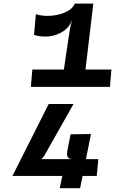

<svg xmlns="http://www.w3.org/2000/svg" viewBox="-20 -880 640 1033"><path d="M311.5 -422.5 348.5 -674.5Q352 -698 355.8 -720.8Q359.5 -743.5 368 -772L382 -860.5H482L430 -422.5ZM146 -412.5 154 -506H579.5L571.5 -412.5ZM163 -692.5 173 -803.5Q212 -791.5 256.8 -795.5Q301.5 -799.5 336.8 -816.5Q372 -833.5 382 -860.5L368 -772Q354 -734 320.5 -711.8Q287 -689.5 245 -684.5Q203 -679.5 163 -692.5ZM47 66.5 242 -320.5H375.5L218 -41.5L203 -24H509L500.5 66.5ZM301.5 132.5 329 -0.5 367.5 -24Q349.5 -24 343.8 -36.5Q338 -49 344 -78L360 -157.5L469.5 -159L411 132.5Z"/></svg>

Font: Spline Sans Mono
Style: Bold Italic
Weight: 700
Italic angle: -4°
Monospace: yes
Version: Version 1.004